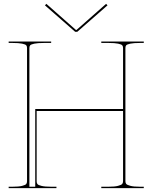

<svg xmlns="http://www.w3.org/2000/svg" viewBox="-20 -975 790 995"><path d="M220.2 -955.1 373.5 -819.8H376.5L529.8 -955.1L537.1 -947.3L380.4 -810.1H369.6L212.9 -947.3ZM24.9 -759.8H245.1V-752.4H207.5Q175.3 -752.4 158 -748.8Q140.6 -745.1 136.5 -740.2Q132.3 -735.4 132.3 -726.6V-7.3H162.6V-410.2H617.7V-726.6Q617.7 -735.4 613.5 -740.2Q609.4 -745.1 592 -748.8Q574.7 -752.4 542.5 -752.4H504.9V-759.8H725.1V-752.4H705.1Q672.9 -752.4 655.5 -748.8Q638.2 -745.1 634 -740.2Q629.9 -735.4 629.9 -726.6V-36.1Q629.9 -27.3 634 -22Q638.2 -16.6 655.5 -12Q672.9 -7.3 705.1 -7.3H725.1V0H504.9V-7.3H542.5Q574.7 -7.3 592 -12Q609.4 -16.6 613.5 -22Q617.7 -27.3 617.7 -36.1V-399.9H169.9V-35.2Q169.9 -26.4 174.1 -21Q178.2 -15.6 195.6 -11.5Q212.9 -7.3 245.1 -7.3H272.5V0H24.9V-7.3H44.9Q77.1 -7.3 94.5 -11.7Q111.8 -16.1 116 -21.5Q120.1 -26.9 120.1 -36.1V-726.6Q120.1 -735.4 116 -740.2Q111.8 -745.1 94.5 -748.8Q77.1 -752.4 44.9 -752.4H24.9Z"/></svg>

Font: ZnikomitNo25
Style: Regular
Weight: 100
Designer: gluk
Foundry: gluk
Version: Version 0.56